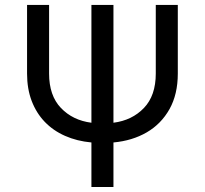

<svg xmlns="http://www.w3.org/2000/svg" viewBox="-20 -747 818 767"><path d="M88.1 -727.3H176.1V-453.1Q176.1 -365.1 223.4 -315.7Q270.6 -266.3 345.2 -256.7V-727.3H433.2V-256.7Q507.8 -266.3 555 -315.7Q602.3 -365.1 602.3 -453.1V-727.3H690.3V-453.1Q690.3 -370.7 657.3 -311.4Q623.9 -251.8 566.1 -218.2Q508.2 -184.7 433.2 -177.9V0H345.2V-177.9Q287.3 -183.2 239.9 -204.2Q192.5 -225.1 158.7 -260.3Q125 -295.5 106.5 -343.9Q88.1 -392.4 88.1 -453.1Z"/></svg>

Font: Inter P
Style: Regular
Weight: 400
Designer: Rasmus Andersson
Foundry: rsms
Version: Version 3.018;git-588b23468